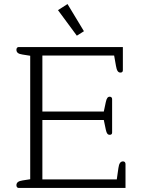

<svg xmlns="http://www.w3.org/2000/svg" viewBox="-20 -927 712 947"><path d="M359 -751 394 -773 313 -907 266 -877ZM72 0H599V-118C599 -125 595 -131 587 -131C575 -131 567 -122 564 -98L556 -42H189V-335H492L502 -287C506 -268 512 -262 521 -262C529 -262 533 -266 533 -273V-438C533 -445 529 -450 521 -450C512 -450 506 -443 502 -424L492 -377H189V-653H543L552 -602C556 -579 562 -569 574 -569C583 -569 586 -574 586 -581V-695H72C66 -695 61 -690 61 -682C61 -668 70 -661 91 -658L129 -652V-43L91 -37C71 -34 61 -27 61 -13C61 -5 66 0 72 0Z"/></svg>

Font: Maitree Light
Style: Regular
Weight: 300
Designer: CadsonDemak Team
Foundry: CadsonDemak
Version: Version 1.000;PS 001.000;hotconv 1.0.88;makeotf.lib2.5.64775